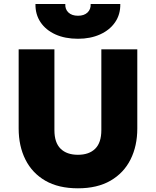

<svg xmlns="http://www.w3.org/2000/svg" viewBox="-20 -954 802 988"><path d="M381 15Q281 15 213.2 -24.2Q145.5 -63.5 110.8 -133Q76 -202.5 76 -293V-700H260V-284.5Q260 -220 291.8 -188.8Q323.5 -157.5 381 -157.5Q438.5 -157.5 470 -188.8Q501.5 -220 501.5 -284.5V-700H686.5V-293Q686.5 -203 651.8 -133.5Q617 -64 549 -24.5Q481 15 381 15ZM381.5 -754.5Q314.5 -754.5 265 -777Q215.5 -799.5 188.5 -839.8Q161.5 -880 162.5 -933.5H316Q314.5 -906.5 332 -889.8Q349.5 -873 381.5 -873Q413 -873 430.5 -889.8Q448 -906.5 446.5 -933.5H599Q600 -880 572.5 -839.8Q545 -799.5 495.2 -777Q445.5 -754.5 381.5 -754.5Z"/></svg>

Font: Geologica Cursive ExtraBold
Style: Regular
Weight: 800
Designer: Sindre Bremnes, Frode Helland
Foundry: Monokrom Skriftforlag AS
Version: Version 1.010;gftools[0.9.28]